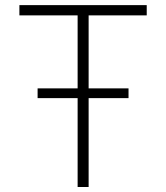

<svg xmlns="http://www.w3.org/2000/svg" viewBox="-20 -748 665 768"><path d="M57.6 -686.5V-727.5H566.9V-686.5H334.5V0H290.5V-686.5ZM130.4 -355.5V-394.5H494.1V-355.5Z"/></svg>

Font: Inter Extra Light
Style: Regular
Weight: 200
Designer: Rasmus Andersson
Foundry: rsms
Version: Version 4.000;git-3c8e0fc